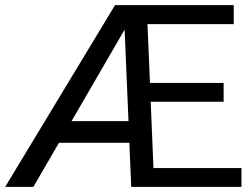

<svg xmlns="http://www.w3.org/2000/svg" viewBox="-27 -731 981 751"><path d="M917.5 0H486.3L479 -172.4H203.6L103.5 0H-6.8L422.9 -710.9H887.2V-636.7H549.8L559.6 -406.7H847.7V-333H562.5L573.2 -73.7H917.5ZM252.9 -257.3H475.6L460.4 -615.2Z"/></svg>

Font: RobotoInd
Style: Regular
Weight: 400
Designer: Google
Version: Version 2.001101; 2014